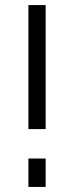

<svg xmlns="http://www.w3.org/2000/svg" viewBox="-20 -737 292 757"><path d="M160 -228H92V-717H160ZM160 0H92V-112H160Z"/></svg>

Font: Raleway
Style: Regular
Weight: 400
Designer: Matt McInerney, Pablo Impallari, Rodrigo Fuenzalida
Foundry: Matt McInerney, Pablo Impallari, Rodrigo Fuenzalida
Version: Version 1.000;PS 001.001;hotconv 1.0.56; ttfautohint (v1.5)